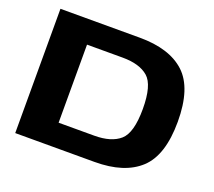

<svg xmlns="http://www.w3.org/2000/svg" viewBox="-115 -828 1092 980"><g transform="rotate(20 431.0 -337.5)"><path d="M55.5 0H486.5Q648 0 731.8 -77.8Q815.5 -155.5 815.5 -338Q815.5 -520.5 732 -597.8Q648.5 -675 486.5 -675H55.5ZM245.5 -125.5V-549.5H439Q531.5 -549.5 578.5 -508.5Q625.5 -467.5 625.5 -338Q625.5 -208.5 578.5 -167Q531.5 -125.5 439 -125.5Z"/></g></svg>

Font: Anybody Expanded
Style: Bold
Weight: 700
Width: 7
Designer: Tyler Finck
Foundry: Etcetera Type Company
Version: Version 1.113;gftools[0.9.25]